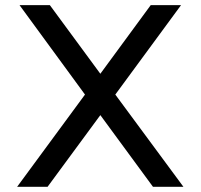

<svg xmlns="http://www.w3.org/2000/svg" viewBox="-20 -719 772 739"><path d="M45.9 0 307.1 -355 55.2 -699.2H171.9L366.2 -435.1L560.1 -699.2H676.8L423.8 -355L686 0H568.8L366.2 -275.9L163.1 0Z"/></svg>

Font: Prompt
Style: Regular
Weight: 400
Designer: Katatrad Team
Foundry: CadsonDemak
Version: Version 1.000;PS 001.000;hotconv 1.0.88;makeotf.lib2.5.64775